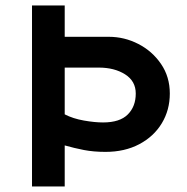

<svg xmlns="http://www.w3.org/2000/svg" viewBox="-20 -674 675 694"><path d="M95.7 0V-654.3H213.9V-541H373Q429.7 -541 480 -515.1Q530.3 -489.3 562 -442.9Q593.8 -396.5 593.8 -335.9Q593.8 -276.4 564.9 -228.5Q536.1 -180.7 483.4 -152.8Q430.7 -125 361.3 -125Q318.4 -125 283.2 -131.8Q248 -138.7 213.9 -148.4V0ZM352.5 -231.4Q413.1 -231.4 441.9 -260.3Q470.7 -289.1 470.7 -335.9Q470.7 -380.9 432.1 -405.3Q393.6 -429.7 336.9 -429.7H213.9V-260.7Q244.1 -245.1 283.2 -238.3Q322.3 -231.4 352.5 -231.4Z"/></svg>

Font: Sen SemiBold
Style: Regular
Weight: 600
Designer: Kosal Sen, Philatype
Foundry: Philatype
Version: Version 2.000;gftools[0.9.31]